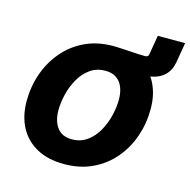

<svg xmlns="http://www.w3.org/2000/svg" viewBox="-99 -744 846 853"><g transform="rotate(15 324.5 -318.0)"><path d="M337.6 -465.6 351.9 -552.7Q368.6 -552.3 386.8 -551.2Q404.9 -550.1 423.5 -548.9Q442.1 -547.6 459.6 -546.8Q477 -545.9 492 -545.9Q506.5 -545.9 508.5 -558.4L523.6 -647.5H649.2L633.9 -557.1Q628.5 -523.5 610.6 -502.4Q592.7 -481.4 566.1 -471.7Q539.5 -462 507.7 -462Q466.1 -462 422.8 -463.8Q379.5 -465.6 337.6 -465.6ZM267.8 10.7Q194 10.7 142.2 -17.6Q90.3 -45.8 63 -97.2Q35.6 -148.5 35.6 -217.2Q35.6 -283 56.5 -343.2Q77.5 -403.4 117.4 -450.7Q157.3 -498 214.6 -525.4Q272 -552.7 345.1 -552.7Q418.6 -552.7 470.6 -524.6Q522.5 -496.5 549.9 -445.1Q577.2 -393.8 577.2 -324.6Q577.2 -258.7 556.4 -198.5Q535.7 -138.2 495.7 -91.1Q455.7 -43.9 398.3 -16.6Q341 10.7 267.8 10.7ZM272.9 -104.6Q313.8 -104.6 343.5 -126.5Q373.3 -148.3 392.4 -182.7Q411.6 -217.1 420.8 -256Q430 -294.9 430 -328.7Q430 -361.5 420 -385.9Q410 -410.3 390.1 -423.9Q370.2 -437.5 339.7 -437.5Q298.9 -437.5 269.1 -415.9Q239.3 -394.3 220.2 -360.1Q201 -325.8 191.8 -287.1Q182.6 -248.3 182.6 -214Q182.6 -165.1 205.1 -134.9Q227.6 -104.6 272.9 -104.6Z"/></g></svg>

Font: Inter
Style: Italic
Weight: 400
Italic angle: -9.3988°
Designer: Rasmus Andersson
Foundry: rsms
Version: Version 4.001;git-66647c0bb